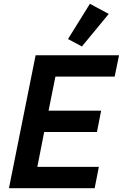

<svg xmlns="http://www.w3.org/2000/svg" viewBox="-20 -988 645 1008"><path d="M551 -915 452 -968 337 -783 410 -744ZM477 0 499 -112H176L212 -295H489L511 -407H235L271 -586H582L605 -698H167L27 0Z"/></svg>

Font: Braiins Sans SemiBold
Style: Italic
Weight: 600
Italic angle: -11.31°
Designer: Mike Abbink, Paul van der Laan, Pieter van Rosmalen, Jiri Chlebus, Lubos Buracinsky
Foundry: Bold Monday, Sudetype
Version: Version 1.000;hotconv 1.0.109;makeotfexe 2.5.65596